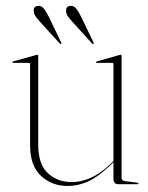

<svg xmlns="http://www.w3.org/2000/svg" viewBox="-20 -612 492 638"><path d="M80 -129V-399Q80 -403 75 -403H23Q21 -403 21 -405Q21 -406.5 24 -408L99 -429Q102 -430 104 -430Q107 -430 107 -426V-131Q107 -66.5 138.8 -36.8Q170.5 -7 219 -7Q249 -7 280.2 -20.5Q311.5 -34 346 -66L357 -76.5V-399Q357 -403 353 -403H301Q299 -403 299 -405Q299 -406.5 302 -408L376 -429Q379 -430 381 -430Q384 -430 384 -426V-21Q384 -11.5 396 -10L436 -5Q440 -5 440 -2Q440 0 437 0H372Q357 0 357 -20V-72.5L348 -64Q302.5 -21.5 270.2 -7.8Q238 6 205 6Q152 6 116 -27.8Q80 -61.5 80 -129ZM143.5 -553.5 183 -471.5Q185 -467.5 183.5 -466Q181.5 -464.5 178.5 -467.5L113.5 -539Q104 -549.5 98 -558Q92 -566.5 92 -577Q92 -592.5 109 -592.5Q119 -592.5 127 -581.8Q135 -571 143.5 -553.5ZM251 -553.5 290.5 -471.5Q292.5 -467.5 291 -466Q289 -464.5 286 -467.5L221 -539Q211.5 -549.5 205.5 -558Q199.5 -566.5 199.5 -577Q199.5 -592.5 216 -592.5Q226.5 -592.5 234.5 -581.8Q242.5 -571 251 -553.5Z"/></svg>

Font: Fraunces 144pt Thin
Style: Regular
Weight: 100
Version: Version 1.000;[f99f86859]